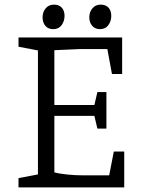

<svg xmlns="http://www.w3.org/2000/svg" viewBox="-20 -810 610 830"><path d="M60 0V-40L144 -56V-592L60 -608V-648H508V-490H464L444 -598H327L215 -593V-356H388L401 -412H440V-254H401L388 -309H215V-65Q236 -59 271 -55.5Q306 -52 338 -52H452L472 -155H517V0ZM412 -684Q391 -684 378.5 -698.5Q366 -713 366 -735Q366 -758 379.5 -774Q393 -790 415 -790Q437 -790 449 -777Q461 -764 461 -741Q461 -719 448.5 -701.5Q436 -684 412 -684ZM210 -684Q188 -684 176 -698.5Q164 -713 164 -735Q164 -758 177.5 -774Q191 -790 213 -790Q235 -790 247 -777Q259 -764 259 -741Q259 -719 246.5 -701.5Q234 -684 210 -684Z"/></svg>

Font: Faustina Light Light
Style: Regular
Weight: 300
Version: Version 1.200